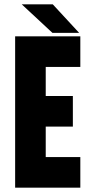

<svg xmlns="http://www.w3.org/2000/svg" viewBox="-20 -868 442 888"><path d="M50 0V-700H351.5V-558.5H191.5V-424H317V-282.5H191.5V-141.5H351.5V0ZM346 -716H222.5L80.5 -848H224Z"/></svg>

Font: Tourney Condensed Black
Style: Regular
Weight: 900
Width: 3
Designer: Tyler Finck
Foundry: Etcetera Type Co
Version: Version 1.010; ttfautohint (v1.8.3)